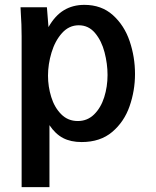

<svg xmlns="http://www.w3.org/2000/svg" viewBox="-20 -580 640 790"><path d="M65.5 -528.5Q65.5 -535 64.5 -550H173L179.5 -468.5Q206.5 -516 243 -538Q279.5 -560 327 -560Q397.5 -560 444.5 -517.8Q491.5 -475.5 513.5 -410.5Q535.5 -345.5 535.5 -275.5Q535.5 -207 513.2 -143Q491 -79 441.8 -37.2Q392.5 4.5 316 4.5Q271 4.5 239.2 -12.2Q207.5 -29 183.5 -65V190H69V-430.5Q69 -479.5 65.5 -528.5ZM422.5 -271.5Q422.5 -317.5 410.2 -364.8Q398 -412 371.2 -444Q344.5 -476 304 -476Q264 -476 235.2 -444Q206.5 -412 192 -363.8Q177.5 -315.5 177.5 -268.5Q177.5 -224 190.8 -181Q204 -138 231.8 -110Q259.5 -82 300 -82Q339.5 -82 367.2 -109.2Q395 -136.5 408.8 -180Q422.5 -223.5 422.5 -271.5Z"/></svg>

Font: JuliaMono SemiBold
Style: Regular
Weight: 600
Monospace: yes
Designer: cormullion
Foundry: corm
Version: Version 0.055; ttfautohint (v1.8.4)